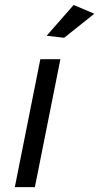

<svg xmlns="http://www.w3.org/2000/svg" viewBox="-20 -770 408 790"><path d="M146 -526.5H228.5L123.5 0H41ZM172 -623 283 -749.5 368 -713.5 244 -614.5Z"/></svg>

Font: Argentum Sans Light
Style: Italic
Weight: 300
Italic angle: -11.3°
Designer: Julieta Ulanovsky (font), Owen Earl (portions from Jones font), Cristiano Sobral (main changes and remaster)
Foundry: Julieta Ulanovsky (font), Owen Earl (portions from Jones font), Cristiano Sobral (main changes and remaster)
Version: Version 3.127